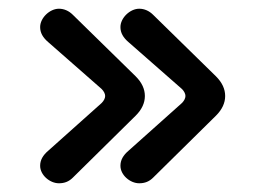

<svg xmlns="http://www.w3.org/2000/svg" viewBox="-20 -444 600 440"><path d="M312 -224C312 -240 305 -255 291 -269L147 -410C138 -419 127 -424 115 -424C94 -424 72 -403 72 -382C72 -369 78 -358 91 -347L213 -240C218 -235 221 -229 221 -224C221 -219 218 -213 213 -208L91 -99C78 -88 72 -77 72 -64C72 -43 94 -24 115 -24C128 -24 138 -28 147 -37L291 -179C305 -193 312 -208 312 -224ZM496 -224C496 -240 489 -255 475 -269L331 -410C322 -419 311 -424 299 -424C278 -424 256 -403 256 -382C256 -369 262 -358 275 -347L397 -240C402 -235 405 -229 405 -224C405 -219 402 -213 397 -208L275 -99C262 -88 256 -77 256 -64C256 -43 278 -24 299 -24C312 -24 322 -28 331 -37L475 -179C489 -193 496 -208 496 -224Z"/></svg>

Font: Dongle
Style: Bold
Weight: 700
Designer: Yanghee Ryu
Foundry: Yanghee Ryu
Version: Version 2.000